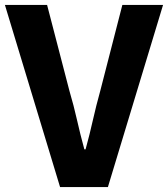

<svg xmlns="http://www.w3.org/2000/svg" viewBox="-27 -763 685 783"><path d="M218 0 -7 -743H165L256 -393Q274 -332 287 -274Q300 -216 317 -154H322Q339 -216 352 -274Q365 -332 382 -393L472 -743H638L413 0Z"/></svg>

Font: Noto Sans TC Thin ExtraBold
Style: Regular
Weight: 800
Version: Version 2.004-H2;hotconv 1.0.118;makeotfexe 2.5.65603